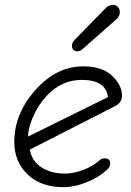

<svg xmlns="http://www.w3.org/2000/svg" viewBox="-20 -767 543 793"><path d="M299 -555Q289 -555 283 -561.5Q277 -568 277 -577Q277 -591 288 -602L414 -731Q428 -747 447 -747Q459 -747 467 -738Q475 -729 475 -717Q475 -699 458 -685L322 -565Q312 -555 299 -555ZM243 6Q148 6 93.5 -47Q39 -100 39 -181Q39 -297 126 -395Q213 -493 324 -493Q402 -493 443 -454Q484 -415 484 -372Q484 -343 454 -328L103 -149Q112 -101 151.5 -75.5Q191 -50 248 -50Q284 -50 324.5 -65.5Q365 -81 391 -105Q399 -113 412 -113Q435 -113 435 -92Q435 -77 422 -66Q389 -35 338.5 -14.5Q288 6 243 6ZM96 -203 426 -366Q417 -437 318 -437Q222 -437 155 -350Q130 -318 113 -276Q96 -234 96 -203Z"/></svg>

Font: Comic Neue
Style: Italic
Weight: 400
Italic angle: -12°
Designer: Craig Rozynski
Foundry: Craig Rozynski
Version: Version 2.003